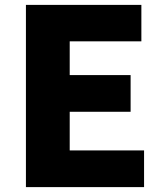

<svg xmlns="http://www.w3.org/2000/svg" viewBox="-20 -765 670 785"><path d="M86 0V-745H558V-596H265V-458H514V-308H265V-150H569V0Z"/></svg>

Font: Noto Sans SC Black
Style: Regular
Weight: 900
Designer: Ryoko NISHIZUKA  (kana, bopomofo & ideographs); Paul D. Hunt (Latin, Greek & Cyrillic); Sandoll Communications , Soo-you
Foundry: Adobe
Version: Version 2.004-H2;hotconv 1.0.118;makeotfexe 2.5.65603